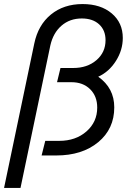

<svg xmlns="http://www.w3.org/2000/svg" viewBox="-28 -766 634 946"><path d="M-8 160 141 -552Q160 -643 223 -694.5Q286 -746 379 -746Q468 -746 522.5 -700Q577 -654 577 -579Q577 -519 543 -465.5Q509 -412 456 -388Q535 -332 535 -237Q535 -131 456 -65.5Q377 0 249 0H177L195 -72H264Q345 -72 398 -118.5Q451 -165 451 -236Q451 -292 416 -326.5Q381 -361 324 -361H253L270 -431H333Q402 -431 447 -469.5Q492 -508 492 -568Q492 -617 460.5 -646Q429 -675 375 -675Q316 -675 275 -639.5Q234 -604 220 -542L73 160Z"/></svg>

Font: Plus Jakarta Display Light
Style: Italic
Weight: 300
Italic angle: -12°
Designer: Gumpita Rahayu
Foundry: Tokotype Studio
Version: Version 1.000;hotconv 1.0.109;makeotfexe 2.5.65596